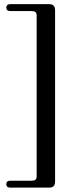

<svg xmlns="http://www.w3.org/2000/svg" viewBox="-20 -756 362 901"><path d="M152 71.5V-683.5Q152 -694.5 146.5 -699.2Q141 -704 129.5 -704H29Q9.5 -704 9.5 -720.5Q9.5 -728 14.2 -732.2Q19 -736.5 29 -736.5H210.5Q225.5 -736.5 232 -729.2Q238.5 -722 238.5 -707.5V95Q238.5 110 232 117.2Q225.5 124.5 210.5 124.5H29Q19 124.5 14.2 120.2Q9.5 116 9.5 108.5Q9.5 92 29 92H129.5Q141 92 146.5 87.2Q152 82.5 152 71.5Z"/></svg>

Font: Fraunces 48pt
Style: Regular
Weight: 400
Version: Version 1.000;[b76b70a41]